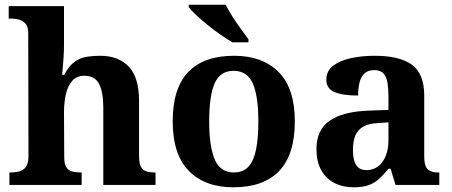

<svg xmlns="http://www.w3.org/2000/svg" viewBox="-20 -786 1919 816"><path d="M20 0V-53H22Q45 -53 62.6 -57.8Q80.1 -62.6 90.6 -77.4Q101 -92.3 101 -122L100 -646Q100 -672.9 88 -686Q76 -699 59.5 -703Q43 -707 29 -707H17V-760H252V-595Q252 -569 250 -539.6Q248 -510.2 246 -489.1Q244 -468 244 -468H253Q273 -506 296.5 -523Q320 -540 347.5 -544.5Q375 -549 405.6 -549Q483 -549 527 -503.2Q571 -457.4 571 -356V-123.5Q571 -93 578.5 -78Q586 -63 601 -58Q616 -53 638 -53H641V0H419V-329Q419 -394 401.2 -429Q383.4 -464 339 -464Q306 -464 287 -442.5Q268 -421 260 -385.5Q252 -350 252 -309L253 -118Q253 -90 261.5 -76Q270 -62 286 -57.5Q302 -53 324 -53H327V0Z M971.6 10Q852 10 783 -59.3Q714 -128.7 714 -270.3Q714 -411 780.1 -480Q846.2 -549 975 -549Q1095 -549 1164 -480Q1233 -411 1233 -270.3Q1233 -128.7 1166.5 -59.3Q1100 10 971.6 10ZM974.2 -53Q1013 -53 1035.7 -77.4Q1058.3 -101.7 1068.2 -150.5Q1078 -199.2 1078 -270Q1078 -377 1054.5 -431Q1031 -485 973 -485Q915 -485 892 -431.2Q869 -377.5 869 -270Q869 -164 892.5 -108.5Q916 -53 974.2 -53ZM968 -606Q944 -620 916 -639.5Q888 -659 861 -681Q834 -703 812.5 -723Q791 -743 782 -756V-766H939Q950 -744 967 -717Q984 -690 1003 -664Q1022 -638 1036 -619V-606Z M1482 10Q1438 10 1402.5 -7.5Q1367 -25 1346 -61.4Q1325 -97.7 1325 -153Q1325 -234 1381 -273Q1437 -312 1549 -316L1631 -318.8V-374Q1631 -407.6 1627 -433.3Q1623 -459 1610 -473.5Q1597 -488 1569.5 -488Q1544 -488 1529 -474Q1514 -460 1508 -435.5Q1502 -411 1502 -380Q1435 -380 1401 -395Q1367 -410 1367 -447Q1367 -483.8 1395 -505.9Q1423 -528 1469.9 -538.5Q1516.8 -549 1572.8 -549Q1678 -549 1730.5 -511Q1783 -473 1783 -379.4V-124.1Q1783 -96.6 1788.5 -81.3Q1794 -66 1807.7 -59.5Q1821.4 -53 1843 -53H1847V0H1661L1640 -69H1631.4Q1609 -42 1589.5 -24.5Q1570 -7 1545 1.5Q1520 10 1482 10ZM1536.8 -63Q1566 -63 1586.8 -78.7Q1607.7 -94.3 1619.3 -123.3Q1631 -152.3 1631 -191V-266L1586 -263Q1546 -261 1522.9 -247.3Q1499.9 -233.5 1489.9 -209.3Q1480 -185.1 1480 -149.4Q1480 -121 1486 -101.5Q1492 -82 1504.8 -72.5Q1517.6 -63 1536.8 -63Z"/></svg>

Font: Noto Serif Tamil
Style: Italic
Weight: 400
Italic angle: -12°
Designer: Indian Type Foundry, Tom Grace, and the Monotype Design Team
Foundry: Monotype Imaging Inc.
Version: Version 2.003